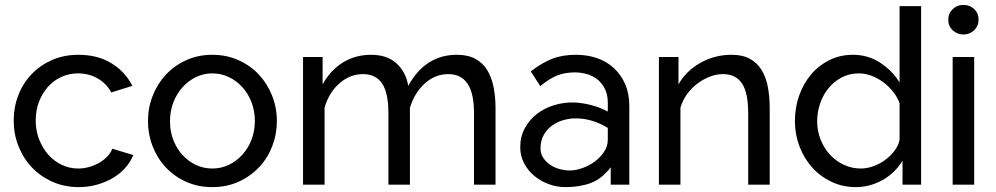

<svg xmlns="http://www.w3.org/2000/svg" viewBox="-20 -755 4074 785"><path d="M36 -262Q36 -317 55 -366Q74 -415 109 -451.5Q144 -488 192.5 -509.5Q241 -531 301 -531Q379 -531 435.5 -496.5Q492 -462 521 -404L435 -377Q415 -414 379 -434.5Q343 -455 299 -455Q263 -455 231 -440.5Q199 -426 176 -400Q153 -374 139.5 -339Q126 -304 126 -262Q126 -221 140 -185Q154 -149 177.5 -122.5Q201 -96 232.5 -81Q264 -66 300 -66Q323 -66 345.5 -72.5Q368 -79 386.5 -90Q405 -101 419 -115.5Q433 -130 439 -147L525 -121Q513 -92 491.5 -68Q470 -44 441 -27Q412 -10 376.5 0Q341 10 302 10Q243 10 194 -12Q145 -34 110 -71Q75 -108 55.5 -157.5Q36 -207 36 -262Z M848 10Q789 10 740.5 -12Q692 -34 657.5 -71Q623 -108 604 -157Q585 -206 585 -260Q585 -315 604.5 -364Q624 -413 658.5 -450Q693 -487 741.5 -509Q790 -531 848 -531Q906 -531 955 -509Q1004 -487 1038.5 -450Q1073 -413 1092.5 -364Q1112 -315 1112 -260Q1112 -206 1093 -157Q1074 -108 1039 -71Q1004 -34 955.5 -12Q907 10 848 10ZM675 -259Q675 -218 688.5 -183Q702 -148 725.5 -122Q749 -96 780.5 -81Q812 -66 848 -66Q884 -66 915.5 -81Q947 -96 971 -122.5Q995 -149 1008.5 -184.5Q1022 -220 1022 -261Q1022 -301 1008.5 -336.5Q995 -372 971 -398.5Q947 -425 915.5 -440Q884 -455 848 -455Q812 -455 780.5 -439.5Q749 -424 725.5 -397.5Q702 -371 688.5 -335.5Q675 -300 675 -259Z M2006 0H1918V-292Q1918 -374 1891.5 -413Q1865 -452 1813 -452Q1759 -452 1716.5 -413.5Q1674 -375 1656 -314V0H1568V-292Q1568 -376 1542 -414Q1516 -452 1464 -452Q1411 -452 1368 -414.5Q1325 -377 1307 -315V0H1219V-522H1299V-410Q1331 -468 1382 -499.5Q1433 -531 1497 -531Q1563 -531 1601.5 -495.5Q1640 -460 1649 -404Q1719 -531 1848 -531Q1893 -531 1923.5 -514.5Q1954 -498 1972 -468.5Q1990 -439 1998 -399Q2006 -359 2006 -312Z M2292 10Q2257 10 2224 -2Q2191 -14 2165 -35.5Q2139 -57 2123 -87Q2107 -117 2107 -153Q2107 -197 2126 -231.5Q2145 -266 2175.5 -289.5Q2206 -313 2245.5 -325Q2285 -337 2325 -336Q2360 -335 2396.5 -325.5Q2433 -316 2465 -299V-335Q2465 -367 2454 -390Q2443 -413 2424.5 -428.5Q2406 -444 2381.5 -451.5Q2357 -459 2330 -459Q2291 -459 2259.5 -447Q2228 -435 2189 -403L2150 -463Q2195 -498 2237 -514.5Q2279 -531 2335 -531Q2381 -531 2420.5 -517.5Q2460 -504 2489.5 -477Q2519 -450 2536 -411Q2553 -372 2553 -321V0H2477V-71Q2441 -24 2396 -7Q2351 10 2292 10ZM2465 -183V-232Q2436 -250 2404.5 -260Q2373 -270 2341 -271Q2313 -272 2285.5 -264.5Q2258 -257 2237 -241.5Q2216 -226 2203 -203Q2190 -180 2190 -148Q2190 -126 2201.5 -109Q2213 -92 2230.5 -80.5Q2248 -69 2269 -63.5Q2290 -58 2310 -58Q2333 -58 2360.5 -67.5Q2388 -77 2411 -94Q2434 -111 2449.5 -134Q2465 -157 2465 -183Z M3127 0H3039V-292Q3039 -376 3013.5 -414Q2988 -452 2936 -452Q2909 -452 2882 -441.5Q2855 -431 2831 -413Q2807 -395 2789 -370Q2771 -345 2762 -315V0H2674V-522H2754V-410Q2785 -465 2843.5 -498Q2902 -531 2971 -531Q3016 -531 3046 -514.5Q3076 -498 3094 -468.5Q3112 -439 3119.5 -399Q3127 -359 3127 -312Z M3479 10Q3425 10 3379 -12Q3333 -34 3300 -71Q3267 -108 3248.5 -157Q3230 -206 3230 -260Q3230 -315 3247.5 -364.5Q3265 -414 3296.5 -451Q3328 -488 3371.5 -509.5Q3415 -531 3467 -531Q3530 -531 3579.5 -498Q3629 -465 3658 -418V-730H3746V0H3670V-98Q3639 -47 3587.5 -18.5Q3536 10 3479 10ZM3500 -66Q3524 -66 3549.5 -75Q3575 -84 3597.5 -100Q3620 -116 3636.5 -137.5Q3653 -159 3658 -183V-333Q3649 -358 3631 -380.5Q3613 -403 3590.5 -419.5Q3568 -436 3542.5 -445.5Q3517 -455 3492 -455Q3453 -455 3421.5 -438.5Q3390 -422 3367.5 -394.5Q3345 -367 3333 -331.5Q3321 -296 3321 -259Q3321 -220 3335 -184.5Q3349 -149 3373 -123Q3397 -97 3429.5 -81.5Q3462 -66 3500 -66Z M3875 0V-522H3963V0ZM3981 -675Q3981 -649 3963 -631.5Q3945 -614 3919 -614Q3894 -614 3875.5 -631Q3857 -648 3857 -674Q3857 -700 3875 -717.5Q3893 -735 3919 -735Q3945 -735 3963 -718Q3981 -701 3981 -675Z"/></svg>

Font: IngvarSans
Style: Regular
Weight: 500
Version: Version 3.000